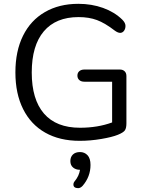

<svg xmlns="http://www.w3.org/2000/svg" viewBox="-20 -733 764 1010"><path d="M645 -333V-84Q645 -60.1 637.5 -48.1Q629.9 -36.1 599.9 -23.9Q569.8 -11.7 512.9 -2Q456.1 7.8 398.9 7.8Q293.9 7.8 218 -35.2Q142.1 -78.1 101.6 -159.2Q61 -240.2 61 -352.1Q61 -463.9 101.1 -544.9Q141.1 -626 216.1 -669.4Q291 -712.9 392.1 -712.9Q461.9 -712.9 522 -691.4Q582 -669.9 623 -629.9Q640.1 -612.8 640.1 -596.9Q640.1 -581.1 632.1 -570.6Q624 -560.1 612.1 -560.1Q600.1 -560.1 584 -571.8Q532.2 -611.8 490.2 -627.4Q448.2 -643.1 393.1 -643.1Q273.9 -643.1 210.4 -568.1Q147 -493.2 147 -351.6Q147 -210 211.4 -135.5Q275.9 -61 400.9 -61Q493.7 -61 569.8 -88.9V-303.2H423.8Q406.7 -303.2 397 -312Q387.2 -320.8 387.2 -335.4Q387.2 -350.1 397.2 -358.6Q407.2 -367.2 423.8 -367.2H610.8Q626 -367.2 635.5 -358.2Q645 -349.1 645 -333ZM456.1 134.8Q456.1 196.8 414.1 245.1Q402.8 256.8 391.1 256.8Q366.2 256.3 366.2 237.8Q366.2 228 373 220.2Q396 192.4 400.9 160.2H399.9Q378.9 160.2 364.5 148.2Q350.1 136.2 350.1 114.5Q350.1 92.8 363.5 79.8Q377 66.9 400.9 66.9Q424.8 66.9 440.4 83.5Q456.1 100.1 456.1 134.8Z"/></svg>

Font: Nunito-Regular
Style: Regular
Weight: 400
Designer: Vernon Adams
Foundry: newtypography
Version: Version 3.000